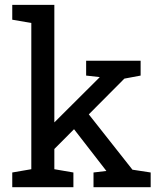

<svg xmlns="http://www.w3.org/2000/svg" viewBox="-20 -782 668 802"><path d="M31.2 0V-61.5L110.8 -75.2V-686L31.2 -699.7V-761.7H207V-75.2L286.6 -61.5V0ZM370.6 0V-61.5L424.3 -67.9L422.9 -69.8L270 -267.1L319.8 -343.8L533.2 -73.2L609.4 -61.5V0ZM200.2 -152.8 164.6 -228.5 394 -457 396.5 -460 339.8 -466.3V-528.3H567.4V-466.3L499.5 -453.6Z"/></svg>

Font: Roboto Slab LO
Style: Regular
Weight: 400
Designer: Google
Version: Version 2.000